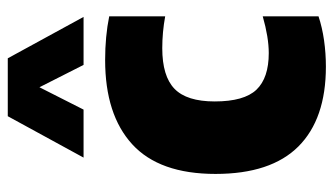

<svg xmlns="http://www.w3.org/2000/svg" viewBox="-202 -646 858 494"><g transform="rotate(-90 227.0 -399.0)"><path d="M26.5 -273.5Q26.5 -418 102.8 -487.8Q179 -557.5 319.5 -557.5Q380.5 -557.5 432 -547V-403Q391 -410.5 350 -410.5Q278 -410.5 245.5 -379Q213 -347.5 213 -275.5Q213 -200 243.2 -168.2Q273.5 -136.5 337.5 -136.5Q377.5 -136.5 432 -152V-8.5Q403.5 1 370 5.8Q336.5 10.5 302.5 10.5Q168 10.5 97.2 -60.2Q26.5 -131 26.5 -273.5ZM430.5 -613H307L249.5 -726.5L192 -613H68.5L175 -808H324Z"/></g></svg>

Font: Encode Sans Semi Condensed ExBd
Style: Regular
Weight: 800
Width: 4
Designer: Multiple Designers
Foundry: Impallari Type
Version: Version 2.000